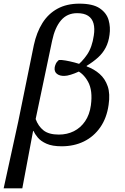

<svg xmlns="http://www.w3.org/2000/svg" viewBox="-58 -790 681 1050"><path d="M-38 240 42 -126 127 -543Q142 -613 174 -664Q206 -715 256.5 -742.5Q307 -770 376 -770Q450 -770 487.5 -744.5Q525 -719 536 -680Q547 -641 541 -600Q536 -560 520 -529.5Q504 -499 478 -475.5Q452 -452 416 -430V-427Q457 -412 487 -385.5Q517 -359 531 -318Q545 -277 536 -217Q526 -145 490.5 -94Q455 -43 401 -16.5Q347 10 279 10Q228 10 196.5 -4Q165 -18 148.5 -38Q132 -58 125 -74H123L64 240ZM264 -54Q309 -54 346 -72.5Q383 -91 407.5 -127Q432 -163 439 -214Q450 -295 423.5 -343Q397 -391 356 -407L354 -424Q390 -450 418 -491Q446 -532 455 -596Q461 -634 453.5 -661.5Q446 -689 424 -703.5Q402 -718 364 -718Q309 -718 275.5 -678.5Q242 -639 227 -567L137 -139Q151 -100 180 -77Q209 -54 264 -54ZM295 -375Q269 -374 253.5 -386Q238 -398 241 -421Q242 -429 247 -440.5Q252 -452 264 -462Q278 -463 301 -459Q324 -455 350.5 -448Q377 -441 399 -432L396 -411Q389 -406 369.5 -397Q350 -388 329 -381.5Q308 -375 295 -375Z"/></svg>

Font: Noto Serif
Style: Italic
Weight: 400
Italic angle: -12°
Designer: Monotype Design Team
Foundry: Monotype Imaging Inc.
Version: Version 2.013